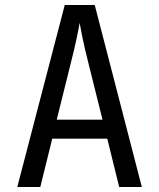

<svg xmlns="http://www.w3.org/2000/svg" viewBox="-20 -750 639 770"><path d="M49.3 0 239.7 -730H359.9L548.8 0H458L410.2 -193.8H189.5L141.6 0ZM207.5 -270H391.1L335 -495.1Q318.8 -559.1 310.1 -602.1Q301.3 -645 299.3 -658.2Q297.4 -645 288.6 -602.1Q279.8 -559.1 263.7 -496.1Z"/></svg>

Font: UDEV Gothic 35
Style: Regular
Weight: 400
Version: v2.1.0; ttfautohint (v1.8.4.7-5d5b-dirty) -l 6 -r 45 -G 200 